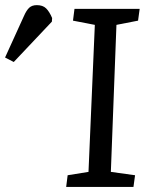

<svg xmlns="http://www.w3.org/2000/svg" viewBox="-204 -735 591 755"><path d="M-109.9 -671.9Q-100.1 -694.3 -89.1 -704.6Q-78.1 -714.8 -59.1 -714.8Q-35.6 -714.8 -22.7 -702.1Q-9.8 -689.5 1 -664.1L0 -649.9L-149.9 -491.2L-184.1 -508.8ZM168.9 -637.2 83 -653.8 88.9 -700.2H345.2L338.9 -653.8L253.9 -637.2L231.9 -59.1L327.1 -45.9L320.8 0H56.2L62 -45.9L144 -59.1Z"/></svg>

Font: Literata Book
Style: Italic
Weight: 400
Italic angle: -3°
Designer: Latin by Veronika Burian and Jose Scaglione. Greek by Irene Vlachou. Cyrillic by Vera Evstafieva
Foundry: TypeTogether
Version: Version 1.003;PS 001.003;hotconv 1.0.88;makeotf.lib2.5.64775